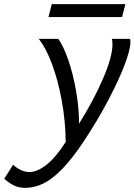

<svg xmlns="http://www.w3.org/2000/svg" viewBox="-119 -673 644 920"><path d="M505.9 -471.2Q505.9 -436 478.5 -363.5Q451.2 -291 401.1 -195.6Q351.1 -100.1 285.2 0Q228 86.4 179.2 136.5Q130.4 186.5 87.9 206.8Q45.4 227.1 2.4 227.1Q-28.3 227.1 -51.3 216.1Q-74.2 205.1 -98.6 183.6L-56.2 116.2Q-42 130.4 -20.8 140.9Q0.5 151.4 22.9 151.4Q58.1 151.4 102.3 117.7Q146.5 84 195.8 7.3Q194.8 -92.8 176.8 -191.7Q158.7 -290.5 129.4 -368.2Q100.1 -445.8 66.4 -486.8H160.2Q184.6 -453.6 207.8 -386.7Q231 -319.8 245.4 -238Q259.8 -156.2 259.8 -80.6Q331.5 -194.8 375.7 -298.6Q419.9 -402.3 419.9 -460Q419.9 -475.1 417 -486.8H504.4Q505.9 -480.5 505.9 -471.2ZM128.9 -653.3H481.9L465.8 -591.3H113.3Z"/></svg>

Font: Lesson One Light
Style: Italic
Weight: 300
Italic angle: -14°
Designer: But Ko, Victor Gaultney, Annie Olsen, Julie Remington, Don Collingsworth, Eric Hays, Becca Hirsbrunner
Version: Version 1.100